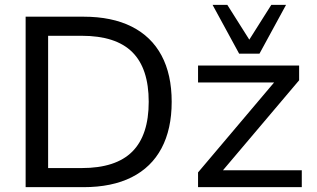

<svg xmlns="http://www.w3.org/2000/svg" viewBox="-20 -774 1310 794"><path d="M86 0V-705H325Q443 -705 524.5 -664Q606 -623 648 -544.5Q690 -466 690 -353Q690 -240 648 -161Q606 -82 524.5 -41Q443 0 325 0ZM179 -79H318Q459 -79 527 -147Q595 -215 595 -353Q595 -491 527 -558.5Q459 -626 318 -626H179ZM799 0V-61L1133 -456V-433H799V-503H1217V-442L881 -45L880 -70H1228V0ZM969 -552 859 -754H920L1011 -610L1102 -754H1163L1053 -552Z"/></svg>

Font: Mulish Medium
Style: Regular
Weight: 500
Designer: Vernon Adams
Foundry: Vernon Adams
Version: Version 3.603; ttfautohint (v1.8.3)